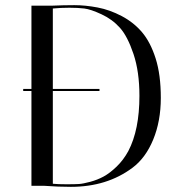

<svg xmlns="http://www.w3.org/2000/svg" viewBox="-20 -721 694 745"><path d="M70 -368V-376H102V-699H182Q226 -701 268.5 -701Q311 -701 358.5 -692Q406 -683 452.5 -658.5Q499 -634 531.5 -595.5Q564 -557 584 -494Q604 -431 604 -341Q604 -251 574.5 -179.5Q545 -108 494 -70Q395 4 255 4Q206 4 152 0H102V-368ZM185 -8Q206 -6 238 -6Q270 -6 286 -7Q302 -8 330 -15.5Q358 -23 382 -36Q406 -49 432.5 -74.5Q459 -100 478 -135Q521 -217 521 -349Q521 -443 498 -511.5Q475 -580 445.5 -613Q416 -646 374 -665.5Q332 -685 307 -688Q282 -691 249 -691Q216 -691 185 -688V-376H366V-368H185Z"/></svg>

Font: Italiana
Style: Regular
Weight: 400
Designer: Santiago Orozco
Foundry: Santiago Orozco
Version: Version 001.001